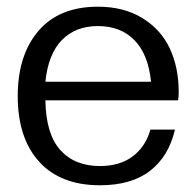

<svg xmlns="http://www.w3.org/2000/svg" viewBox="-20 -546 589 576"><path d="M279.8 9.8Q161.6 9.8 97.4 -61Q33.2 -131.8 33.2 -257.8Q33.2 -380.4 95.2 -453.1Q157.2 -525.9 273.9 -525.9Q351.6 -525.9 407.2 -491.7Q462.9 -457.5 489.5 -400.4Q516.1 -343.3 516.1 -270Q516.1 -252.9 514.2 -245.1H116.2Q117.7 -144 160.9 -95.9Q204.1 -47.9 279.8 -47.9Q339.8 -47.9 378.4 -77.1Q417 -106.4 431.2 -157.2H504.9Q486.3 -77.1 430.4 -33.7Q374.5 9.8 279.8 9.8ZM116.2 -300.8H433.1Q424.8 -383.3 383.3 -425.5Q341.8 -467.8 273.9 -467.8Q206.1 -467.8 165.3 -425.5Q124.5 -383.3 116.2 -300.8Z"/></svg>

Font: Creato Display
Style: Regular
Weight: 400
Version: Version 1.000